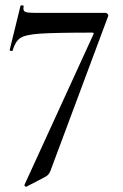

<svg xmlns="http://www.w3.org/2000/svg" viewBox="-20 -435 469 730"><path d="M151 238 80 275H79Q77 275 74.5 272.5Q72 270 73 268L335 -304Q339 -311 331 -311Q187 -311 131 -307Q75 -303 56.5 -290Q38 -277 28 -243Q28 -241 24 -241Q21 -241 18.5 -242.5Q16 -244 17 -246L58 -413Q59 -415 65 -414.5Q71 -414 70 -412Q69 -408 69 -402Q69 -392 78.5 -389Q88 -386 117 -386H382Q386 -386 389.5 -381.5Q393 -377 391 -373L172 214Q166 231 151 238Z"/></svg>

Font: Cormorant Garamond SemiBold
Style: Regular
Weight: 600
Designer: Christian Thalmann (Catharsis Fonts)
Foundry: Catharsis Fonts
Version: Version 4.000